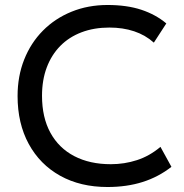

<svg xmlns="http://www.w3.org/2000/svg" viewBox="-20 -735 737 770"><path d="M411 15Q302.5 15 221.2 -30.2Q140 -75.5 95.2 -157.8Q50.5 -240 50.5 -350Q50.5 -429.5 77 -496.2Q103.5 -563 152 -612Q200.5 -661 266.8 -688Q333 -715 411.5 -715Q489 -715 547 -695.8Q605 -676.5 647 -641L597 -564Q563 -594.5 518 -609.5Q473 -624.5 418.5 -624.5Q357 -624.5 307 -605.5Q257 -586.5 221.8 -550.8Q186.5 -515 167.5 -464.5Q148.5 -414 148.5 -351Q148.5 -264 182.2 -202.5Q216 -141 278 -108.8Q340 -76.5 424.5 -76.5Q479 -76.5 529.2 -92.8Q579.5 -109 623.5 -146L667.5 -66Q616 -25.5 552.2 -5.2Q488.5 15 411 15Z"/></svg>

Font: Geologica Roman Light
Style: Regular
Weight: 300
Designer: Sindre Bremnes, Frode Helland
Foundry: Monokrom Skriftforlag AS
Version: Version 1.010;gftools[0.9.28]